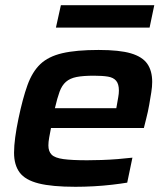

<svg xmlns="http://www.w3.org/2000/svg" viewBox="-20 -710 640 738"><path d="M270 8Q180 8 128.5 -5Q77 -18 55.5 -47Q34 -76 34 -123Q34 -149 38.5 -182.5Q43 -216 51 -254Q67 -331 85.5 -382.5Q104 -434 135 -463.5Q166 -493 219.5 -505.5Q273 -518 359 -518Q439 -518 483 -505Q527 -492 546 -465Q565 -438 565 -395Q565 -377 561.5 -355Q558 -333 553.5 -307Q549 -281 542 -254L533 -218H176Q172 -198 169 -181Q166 -164 166 -151Q166 -128 178.5 -115.5Q191 -103 223.5 -98.5Q256 -94 315 -94Q340 -94 370.5 -95Q401 -96 432.5 -98.5Q464 -101 489 -104L469 -8Q445 -4 411 0Q377 4 340.5 6Q304 8 270 8ZM191 -294H427L429 -305Q432 -323 434.5 -336.5Q437 -350 437 -362Q437 -387 426.5 -399.5Q416 -412 395 -415.5Q374 -419 341 -419Q299 -419 274 -414Q249 -409 233.5 -395.5Q218 -382 209 -357.5Q200 -333 191 -294ZM195 -604 214 -690H573L555 -604Z"/></svg>

Font: Saira Expanded SemiBold
Style: Italic
Weight: 600
Width: 7
Italic angle: -12°
Designer: Hector Gatti with collaboration of the Omnibus-Type team
Foundry: Omnibus-Type
Version: Version 1.101